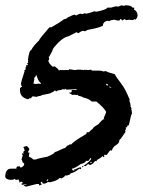

<svg xmlns="http://www.w3.org/2000/svg" viewBox="-20 -715 547 735"><path d="M442.9 -694.8Q452.1 -692.9 453.6 -692.9Q457.5 -692.9 460.9 -694.8Q481.9 -694.8 487.3 -686Q494.6 -686 494.6 -684.1Q492.7 -680.7 492.7 -678.7Q506.8 -671.9 506.8 -653.8Q504.4 -646 499.5 -639.6L496.1 -641.6H494.6L489.3 -638.2H483.9Q481.9 -638.2 481.9 -639.6L478.5 -638.2L475.1 -639.6L464.4 -638.2H462.4L457 -641.6H455.6L448.2 -636.2Q448.2 -638.7 442.9 -641.6H439.5Q439.5 -636.2 434.1 -636.2Q429.7 -636.2 416.5 -639.6Q403.3 -638.2 398.9 -634.3H395Q393.6 -634.3 393.6 -636.2Q374 -632.3 374 -616.7Q358.4 -607.9 315.4 -600.6Q315.4 -599.6 304.7 -595.2L297.9 -597.2Q287.6 -594.7 281.7 -588.4H278.3L272.9 -591.8L242.7 -576.2Q218.3 -571.8 188 -535.2Q180.7 -526.4 180.7 -521L168.5 -498H166.5Q166.5 -494.1 168.5 -490.7Q167 -483.9 165 -483.9Q165 -473.6 182.6 -459L186 -460.9H189.5Q205.6 -449.2 205.6 -444.8Q209 -444.8 209 -448.2L212.9 -446.8H241.2Q244.6 -446.8 244.6 -450.2Q262.7 -447.8 265.6 -446.8L276.4 -448.2H289.1L299.3 -446.8L303.2 -448.2L306.6 -446.8Q308.6 -446.8 308.6 -448.2L315.4 -446.8Q325.2 -448.2 329.6 -448.2Q330.1 -444.8 333 -444.8H356.4Q368.7 -444.8 375.5 -441.4L386.2 -442.9Q386.2 -439.9 419.9 -430.7Q419.9 -426.8 444.8 -393.6Q459.5 -375.5 476.6 -333L475.1 -329.6Q478.5 -321.8 480.5 -310.1H478.5L483.9 -299.3Q483.9 -297.9 481.9 -297.9Q484.4 -294.9 485.4 -279.8Q482.4 -279.8 473.1 -235.8Q466.3 -234.9 466.3 -230.5Q467.8 -230.5 467.8 -228.5L464.4 -227.1Q464.4 -228.5 462.4 -228.5Q462.4 -227.1 460.9 -227.1Q462.4 -223.6 462.4 -221.7L459 -214.4L460.9 -210.9L441.4 -182.6Q437 -182.6 436 -171.9Q433.1 -164.1 418.5 -155.8Q409.2 -146 409.2 -140.1L405.8 -138.2L402.3 -140.1Q389.6 -125 389.6 -122.1H377.4L379.4 -118.7V-117.2Q379.4 -113.3 375.5 -113.3Q375.5 -117.2 372.1 -117.2Q367.7 -111.3 349.1 -101.1Q351.1 -101.1 351.1 -99.1L347.2 -97.7L343.8 -99.1Q337.9 -88.4 326.2 -83.5H324.2Q320.8 -83.5 320.8 -86.9Q310.1 -85.4 310.1 -79.6H299.3Q327.1 -99.1 329.6 -107.9L326.2 -109.9Q320.8 -104 320.8 -101.1L317.4 -99.1H308.6Q308.6 -91.8 289.1 -86.9Q264.2 -69.3 255.4 -69.3V-67.4Q255.4 -64.9 260.7 -62H264.2Q264.2 -67.4 265.6 -67.4H271Q271 -69.3 285.2 -74.2H290.5V-70.8Q290.5 -67.4 287.1 -67.4L283.7 -69.3Q266.6 -54.7 250 -51.3Q250 -45.4 231.9 -42.5Q231.9 -44.4 230.5 -44.4Q226.6 -36.6 214.4 -31.7Q210.9 -33.7 209 -33.7Q196.3 -22 171.9 -17.6H166.5L163.1 -19.5Q163.1 -16.1 152.3 -12.2H145.5Q141.6 -12.2 141.6 -19.5H140.1Q137.7 -19.5 134.8 -14.2Q137.2 -14.2 140.1 -8.8Q134.3 -5.4 129.4 -5.4V-10.7H120.6L78.1 0Q78.1 -3.4 70.8 -3.4Q70.8 -7.3 81.5 -7.3V-8.8H72.8L64 -7.3L62 -10.7V-12.2Q67.4 -12.2 67.4 -16.1L62 -19.5H60.1L55.2 -16.1H53.2Q53.2 -17.6 55.2 -17.6Q51.3 -24.9 51.3 -28.3Q49.3 -28.3 45.9 -26.4Q37.1 -26.4 37.1 -30.3Q30.8 -26.4 21.5 -26.4Q0 -27.8 0 -40.5Q2 -69.3 21.5 -69.3H42.5Q43 -78.1 47.9 -78.1H56.6V-74.2H62Q72.8 -80.1 72.8 -86.9Q70.8 -86.9 70.8 -88.4Q72.8 -88.4 72.8 -90.3Q65.9 -90.3 64 -103H62L67.4 -122.1Q64 -122.1 64 -126V-127.4H70.8L69.3 -131.3V-132.8Q69.3 -135.3 74.2 -138.2Q74.2 -144 69.3 -152.3Q78.1 -155.8 83.5 -155.8L92.3 -145.5Q92.3 -140.6 86.9 -132.8V-131.3H92.3V-127.4L90.3 -115.2Q106.4 -108.4 106.4 -104.5H117.2Q126.5 -108.9 161.1 -115.2Q189.5 -127 189.5 -132.8Q193.8 -132.8 223.1 -147Q230.5 -147 237.3 -157.7Q242.2 -157.7 248 -163.1L251.5 -161.1Q262.7 -174.8 310.1 -202.1Q312 -205.1 312 -209H320.8Q328.1 -217.8 335 -221.7Q335 -227.1 356.4 -239.3Q373 -258.8 377.4 -258.8H379.4L377.4 -262.2V-264.2Q386.2 -282.7 386.2 -287.1Q377.9 -302.7 349.1 -326.2H331.5Q318.4 -338.4 297.9 -341.8Q297.9 -344.7 278.3 -349.1V-352.5L274.9 -351.1L262.2 -352.5L258.8 -351.1Q244.6 -357.9 244.6 -359.9L248 -361.3L251.5 -359.9L255.4 -366.7Q253.4 -366.7 253.4 -368.7L256.8 -370.6H272.9V-374Q249 -372.1 237.3 -372.1H233.9L228.5 -375.5Q228.5 -372.1 225.1 -372.1Q221.7 -374 219.7 -374Q219.7 -370.6 200.2 -368.7Q200.2 -365.2 193.4 -365.2Q193.4 -368.7 189.5 -368.7Q185.1 -362.8 175.3 -359.9Q175.3 -356.9 140.1 -351.1Q140.1 -348.1 122.1 -345.7V-343.8L109.9 -345.7H103Q99.1 -339.8 99.1 -338.4H97.7L93.8 -340.3Q93.8 -337.4 86.9 -335Q56.6 -342.3 56.6 -368.7V-377.4Q61 -382.8 64 -382.8V-384.8L60.1 -389.6Q60.1 -391.6 62 -391.6L60.1 -395Q60.1 -398.9 74.2 -442.9V-444.8Q72.8 -444.8 72.8 -446.8Q76.2 -448.2 78.1 -448.2V-457L81.5 -462.4Q79.6 -462.4 79.6 -464.4L83.5 -466.3Q83.5 -464.4 85 -464.4L86.9 -467.8L83.5 -473.1Q85 -473.1 88.4 -475.1L86.9 -478.5V-480.5Q86.9 -481.9 88.4 -481.9L86.9 -485.4Q91.8 -522.9 99.1 -522.9Q108.9 -541 129.4 -560.1Q129.4 -564.9 169.9 -611.3V-609.9L173.8 -611.3Q175.3 -611.3 175.3 -609.9Q208 -627.9 225.1 -641.6Q233.4 -641.6 239.3 -648.4Q262.2 -659.2 265.6 -659.2L271 -655.8Q282.7 -662.6 289.1 -662.6L295.9 -661.1L304.7 -664.6L308.6 -662.6Q315.4 -662.6 341.8 -671.9Q343.8 -671.9 347.2 -669.9Q386.2 -677.2 391.6 -686H405.8L423.3 -690.9Q427.7 -690.9 430.7 -689.5Q442.9 -691.9 442.9 -694.8ZM117.2 -427.2Q117.2 -419.9 109.9 -416.5L111.8 -413.1Q107.9 -397 107.9 -395L117.2 -393.6L129.4 -395Q132.3 -393.6 136.2 -393.6V-397Q125 -405.8 120.6 -425.3ZM386.2 -395V-391.6Q386.7 -388.2 389.6 -388.2H393.6V-389.6Q393.6 -392.6 386.2 -395ZM398.9 -384.8V-380.9Q400.4 -380.9 403.8 -379.4H405.8V-380.9Q402.8 -380.9 398.9 -384.8ZM326.2 -95.7V-90.3Q329.6 -92.3 331.5 -92.3Q331.5 -95.7 327.6 -95.7ZM297.9 -79.6 299.3 -76.2 295.9 -74.2 293.9 -78.1ZM157.7 -22.9H163.1Q163.1 -24.9 165 -28.3H163.1Q160.6 -28.3 157.7 -22.9Z"/></svg>

Font: Otrack
Style: Regular
Weight: 400
Designer: Sodina
Foundry: Sodina
Version: Version 2.10 June 16, 2016